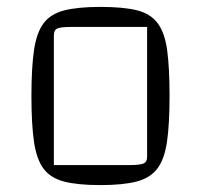

<svg xmlns="http://www.w3.org/2000/svg" viewBox="-20 -528 581 556"><path d="M271 8Q206 8 166.5 -2Q127 -12 106.5 -39Q86 -66 78.5 -117Q71 -168 71 -250Q71 -332 78.5 -383Q86 -434 106.5 -461Q127 -488 166.5 -498Q206 -508 271 -508Q336 -508 375.5 -498.5Q415 -489 436 -461.5Q457 -434 464 -383Q471 -332 471 -250Q471 -168 463.5 -117Q456 -66 435 -39Q414 -12 374.5 -2Q335 8 271 8ZM136 -50H355Q385 -50 395.5 -54.5Q406 -59 406 -74V-450H187Q156 -450 146 -445.5Q136 -441 136 -426Z"/></svg>

Font: Changa ExtraLight ExtraLight
Style: Regular
Weight: 250
Version: Version 3.002; ttfautohint (v1.8.2)